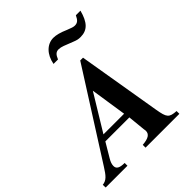

<svg xmlns="http://www.w3.org/2000/svg" viewBox="-309 -1061 1216 1216"><g transform="rotate(-45 299.5 -452.5)"><path d="M571 -905C556 -873 543 -863 520 -863C508 -863 493 -868 466 -879C425 -897 394 -905 369 -905C312 -905 266 -859 253 -787H293C306 -819 319 -830 341 -830C352 -830 366 -827 379 -822L438 -799C465 -788 476 -786 495 -786C555 -786 590 -821 612 -905ZM593 0V-25C530 -29 521 -41 507 -123L413 -683H388L18 -101C-13 -52 -31 -29 -68 -25L-67 0H128V-25C80 -25 64 -38 64 -62C64 -77 70 -94 81 -112L138 -208H353L365 -89C366 -83 367 -79 367 -74C367 -44 343 -29 290 -25V0ZM346 -248H161L309 -491Z"/></g></svg>

Font: STIXGeneral
Style: Bold Italic
Weight: 700
Italic angle: -16.33°
Designer: MicroPress Inc., with final additions and corrections provided by Coen Hoffman, Elsevier (retired)
Version: Version 1.1.0